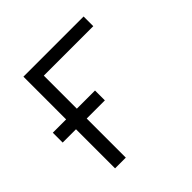

<svg xmlns="http://www.w3.org/2000/svg" viewBox="-142 -657 785 785"><g transform="rotate(-45 250.0 -265.0)"><path d="M96 0H158V-226H263V-283H158V-474H444V-530H96V-283H19V-226H96Z"/></g></svg>

Font: Iosevka SS09 Light
Style: Regular
Weight: 300
Monospace: yes
Designer: Belleve Invis
Foundry: Belleve Invis
Version: Version 5.2.1; ttfautohint (v1.8.3)